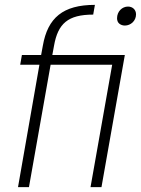

<svg xmlns="http://www.w3.org/2000/svg" viewBox="-20 -769 579 789"><path d="M54 0H99L188 -503H441L352 0H397L493 -543H195L202 -581C218 -672 259 -709 363 -709L370 -749C239 -749 176 -696 156 -581L149 -543H70L63 -503H142ZM470 -672C476 -667 484 -664 493 -664C517 -664 539 -683 539 -710C539 -729 525 -742 506 -742C482 -742 461 -722 461 -694C461 -685 464 -677 470 -672Z"/></svg>

Font: Momo Neue ExtLt
Style: Italic
Weight: 200
Italic angle: -10°
Designer: Ninad Kale (Devanagari), Jonny Pinhorn (Latin)
Foundry: Indian Type Foundry
Version: 4.004